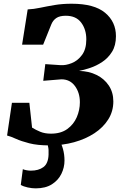

<svg xmlns="http://www.w3.org/2000/svg" viewBox="-20 -771 663 1030"><path d="M245.5 9Q181.5 9 137.5 -2.2Q93.5 -13.5 65 -26.5Q36.5 -39.5 18 -44L44 -219.5H137.5L152 -86.5Q172 -74 196.2 -64Q220.5 -54 253.5 -54Q306.5 -54 340.8 -78.8Q375 -103.5 391.8 -142.2Q408.5 -181 408.5 -222.5Q408.5 -273.5 382 -309.5Q355.5 -345.5 309.5 -345.5L212 -337.5L223 -427L304.5 -421.5Q333 -419.5 365.2 -432.5Q397.5 -445.5 420.2 -476.5Q443 -507.5 443 -560Q443 -613 415.5 -649.8Q388 -686.5 333 -686.5Q300 -686.5 282 -674.2Q264 -662 255 -639.5L211.5 -531.5H98.5L128.5 -720.5Q161 -722 196.2 -729.5Q231.5 -737 273 -744Q314.5 -751 364.5 -751Q485.5 -751 543.8 -702.5Q602 -654 602 -577Q602 -527 581 -493.2Q560 -459.5 528.2 -438.5Q496.5 -417.5 463 -406.5Q429.5 -395.5 404 -390.5Q456.5 -389.5 498 -369Q539.5 -348.5 563.8 -312Q588 -275.5 588 -227Q588 -174 561 -130.8Q534 -87.5 486.5 -56.2Q439 -25 377.2 -8Q315.5 9 245.5 9ZM267 -17 299.5 -15Q309.5 -1 317.8 28.2Q326 57.5 326 90.5Q326 127.5 309.2 161.8Q292.5 196 258.2 217.8Q224 239.5 171 239.5Q151.5 239.5 128.5 234.5Q105.5 229.5 91.5 221L102.5 136.5Q108.5 139.5 121 142Q133.5 144.5 145.5 144.5Q187 144.5 212.8 125.5Q238.5 106.5 240.5 59.5Q242 30.5 237.5 13.8Q233 -3 230.5 -15Z"/></svg>

Font: Merriweather Black
Style: Italic
Weight: 900
Italic angle: -7.8°
Designer: Eben Sorkin
Foundry: Eben Sorkin
Version: Version 2.200;gftools[0.9.31]